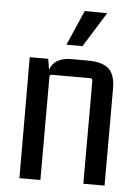

<svg xmlns="http://www.w3.org/2000/svg" viewBox="-51 -735 551 775"><g transform="rotate(5 224.5 -347.5)"><path d="M199 -553 261 -695 352 -694 264 -553ZM225 -497H289Q349 -497 375.5 -473.5Q402 -450 402 -392V0H316V-417Q316 -427 306 -427H151Q142 -427 142 -417V0H57L56 -490H131L138 -446Q155 -497 225 -497Z"/></g></svg>

Font: Gemunu Libre Medium
Style: Regular
Weight: 500
Designer: Puspanada Ekanayake, Sola Matas, Pathum Egodawatta, Kosala Senevirathne
Foundry: mooniak
Version: Version 1.100